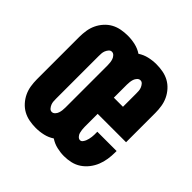

<svg xmlns="http://www.w3.org/2000/svg" viewBox="-145 -655 789 789"><g transform="rotate(45 250.0 -260.0)"><path d="M167 8Q148 8 129 4.5Q110 1 93.5 -8Q77 -17 64 -31.5Q51 -46 43 -63Q35 -80 32 -99Q29 -118 29 -137V-383Q29 -402 32 -421Q35 -440 43 -457Q51 -474 64 -488.5Q77 -503 93.5 -512Q110 -521 129 -524.5Q148 -528 167 -528Q189 -528 210.5 -523Q232 -518 250 -506Q268 -518 289.5 -523Q311 -528 333 -528Q352 -528 371 -524.5Q390 -521 406.5 -512Q423 -503 436 -488.5Q449 -474 457 -457Q465 -440 468 -421Q471 -402 471 -383V-213H306V-137Q306 -129 307 -121Q308 -113 310 -105.5Q312 -98 318 -91.5Q324 -85 331 -85Q338 -85 342.5 -91Q347 -97 349.5 -103Q352 -109 353.5 -115.5Q355 -122 356 -129Q357 -136 357 -142.5Q357 -149 357 -156V-160H469V-151Q469 -132 466 -112Q463 -92 455.5 -73.5Q448 -55 435.5 -39Q423 -23 406.5 -12Q390 -1 370.5 3.5Q351 8 331 8Q310 8 289 3Q268 -2 250 -14Q232 -2 210.5 3Q189 8 167 8ZM306 -307H359V-383Q359 -391 358.5 -399Q358 -407 355 -414.5Q352 -422 346.5 -428.5Q341 -435 333 -435Q325 -435 319 -428.5Q313 -422 310.5 -414.5Q308 -407 307 -399Q306 -391 306 -383ZM167 -85Q175 -85 181 -91.5Q187 -98 189.5 -105.5Q192 -113 193 -121Q194 -129 194 -137V-383Q194 -391 193 -399Q192 -407 189.5 -414.5Q187 -422 181 -428.5Q175 -435 167 -435Q159 -435 153.5 -428.5Q148 -422 145 -414.5Q142 -407 141.5 -399Q141 -391 141 -383V-137Q141 -129 141.5 -121Q142 -113 145 -105.5Q148 -98 153.5 -91.5Q159 -85 167 -85Z"/></g></svg>

Font: Iosevka Heavy
Style: Regular
Weight: 900
Monospace: yes
Designer: Belleve Invis
Foundry: Belleve Invis
Version: Version 32.5.0; ttfautohint (v1.8.4)